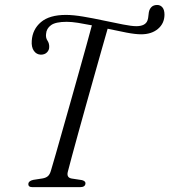

<svg xmlns="http://www.w3.org/2000/svg" viewBox="-20 -772 698 792"><path d="M259.5 -62.5Q254 -39 276 -35.5L318.5 -29Q334 -24.5 332.5 -14.5Q331 0 310 0H114Q96 0 97 -13.5Q97.5 -25.5 117 -30L155.5 -36Q170 -38.5 178 -45.8Q186 -53 190.5 -69.5Q198 -94 210.5 -138Q223 -182 238.8 -237.8Q254.5 -293.5 271.8 -354.2Q289 -415 305.5 -474Q322 -533 336 -583.2Q350 -633.5 359 -667.5Q329 -673.5 302 -677.8Q275 -682 255.5 -682Q209.5 -682 190.5 -668.2Q171.5 -654.5 170 -632Q168 -616 175.8 -604.5Q183.5 -593 183 -578Q183 -565.5 173.8 -556Q164.5 -546.5 148.5 -546.5Q130.5 -547 119.8 -562.2Q109 -577.5 111 -604Q114 -651 149 -680.8Q184 -710.5 252 -710.5Q282 -710.5 323.5 -703.5Q365 -696.5 408.2 -687.2Q451.5 -678 487.5 -671Q523.5 -664 542 -664Q580 -664 588.5 -688Q591.5 -697 592 -705.5Q592.5 -714 594 -721.5Q596.5 -735 605 -743.2Q613.5 -751.5 628.5 -751.5Q641.5 -751.5 650 -741.5Q658.5 -731.5 658.5 -711Q658 -675 631.5 -652.8Q605 -630.5 562 -630.5Q538.5 -630.5 501.8 -637.5Q465 -644.5 424 -653.5Q414 -618.5 399.5 -567.8Q385 -517 368.5 -458Q352 -399 335 -338.8Q318 -278.5 303 -223.8Q288 -169 276.5 -126.8Q265 -84.5 259.5 -62.5Z"/></svg>

Font: Fraunces 72pt S050 Light
Style: Italic
Weight: 300
Italic angle: -16°
Version: Version 1.000; ttfautohint (v1.8.3)